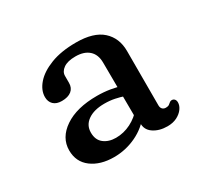

<svg xmlns="http://www.w3.org/2000/svg" viewBox="-97 -842 716 678"><g transform="rotate(-30 261.0 -503.0)"><path d="M86.4 -599.1Q86.4 -626.8 108.7 -652.5Q131.1 -678.3 174 -694.9Q216.9 -711.5 277.6 -711.5Q348.9 -711.5 383.9 -680Q418.9 -648.4 418.9 -595.4V-373.5Q418.9 -364.3 423.9 -358.8Q428.9 -353.2 438.1 -353.2Q447 -353.2 451.6 -356.6Q456.2 -359.9 459.8 -363.1Q463.4 -366.3 468.4 -366.3Q475.4 -366.3 479.7 -361.5Q484 -356.6 484 -348.5Q484 -335.4 474.8 -322.8Q465.6 -310.1 449.1 -301.7Q432.5 -293.4 410.5 -293.4Q376.5 -293.4 353.3 -309.4Q330.2 -325.4 332.3 -354L326.8 -370.7L325.3 -602.8Q325 -635.3 305.5 -652.6Q286.1 -669.9 251.2 -669.9Q218.9 -669.9 202.1 -657.9Q185.2 -645.9 185.2 -628.7V-600.1Q185.2 -579.7 171.2 -568.5Q157.1 -557.3 131.9 -557.3Q109.9 -557.3 98.1 -568.8Q86.4 -580.3 86.4 -599.1ZM336 -460Q318.1 -466.2 298.4 -470.3Q278.8 -474.4 256.2 -474.4Q214.1 -474.4 189.2 -457Q164.2 -439.7 164.2 -409.4Q164.2 -379.3 183.6 -364.3Q203 -349.2 232.4 -349.2Q264.3 -349.2 293.3 -363.9Q322.3 -378.5 343.3 -404.5L354 -372.3Q326.6 -334.5 283.4 -313.9Q240.2 -293.4 192.6 -293.4Q137 -293.4 101.7 -319.8Q66.4 -346.3 66.4 -393.2Q66.4 -444.9 115.4 -478.1Q164.4 -511.3 247.2 -511.3Q274.3 -511.3 300.2 -507.1Q326.2 -502.8 344.6 -496.1Z"/></g></svg>

Font: Fraunces SuperSoft
Style: Regular
Weight: 900
Version: Version 1.000;[b76b70a41]